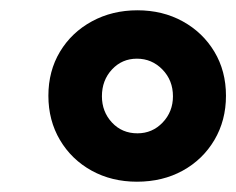

<svg xmlns="http://www.w3.org/2000/svg" viewBox="-20 -735 459 373"><path d="M246 -382Q197 -382 158 -403.5Q119 -425 96.5 -463Q74 -501 74 -549Q74 -597 96.5 -634.5Q119 -672 158.5 -693.5Q198 -715 247 -715Q296 -715 335 -693.5Q374 -672 396.5 -634.5Q419 -597 419 -549Q419 -501 396.5 -463Q374 -425 335 -403.5Q296 -382 246 -382ZM247 -476Q276 -476 296 -497Q316 -518 316 -548Q316 -579 295.5 -600Q275 -621 246 -621Q217 -621 197.5 -600Q178 -579 178 -548Q178 -518 197.5 -497Q217 -476 247 -476Z"/></svg>

Font: Nunito Sans 7pt Black
Style: Italic
Weight: 900
Italic angle: -9°
Version: Version 3.101;gftools[0.9.27]